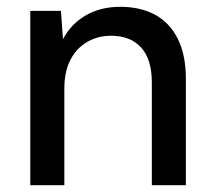

<svg xmlns="http://www.w3.org/2000/svg" viewBox="-20 -544 629 564"><path d="M69 0V-512H159L165 -429Q188 -473 231.5 -498.5Q275 -524 333 -524Q392 -524 435 -501Q478 -478 502 -430.5Q526 -383 526 -312V0H426V-302Q426 -370 394.5 -404.5Q363 -439 306 -439Q268 -439 236.5 -421Q205 -403 187 -368.5Q169 -334 169 -284V0Z"/></svg>

Font: DM Sans 12pt Medium
Style: Regular
Weight: 500
Version: Version 4.004;gftools[0.9.30]